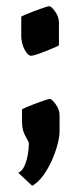

<svg xmlns="http://www.w3.org/2000/svg" viewBox="-20 -457 260 617"><path d="M48.3 -341.8V-402.8Q48.3 -404.3 60.8 -409.7Q73.2 -415 90.1 -421.4Q106.9 -427.7 120.8 -432.4Q134.8 -437 138.2 -437Q145 -437 157.2 -419.9Q169.4 -402.8 169.4 -384.8V-312Q169.4 -310.5 157.5 -305.2Q145.5 -299.8 129.4 -293.5Q113.3 -287.1 99.1 -282.5Q85 -277.8 80.6 -277.8Q69.3 -277.8 58.8 -297.9Q48.3 -317.9 48.3 -341.8ZM50.8 -64V-105Q50.8 -106.4 63.2 -111.8Q75.7 -117.2 92.3 -123.5Q108.9 -129.9 123 -134.5Q137.2 -139.2 140.1 -139.2Q146.5 -139.2 158.9 -122.1Q171.4 -105 171.4 -86.9V-34.2Q171.4 -19 165.3 5.4Q159.2 29.8 147.5 56.6Q135.7 83.5 119.6 106Q103.5 128.4 83.5 140.1L38.6 98.1Q50.8 93.3 58.1 77.4Q65.4 61.5 69.1 41.3Q72.8 21 72.8 3.9Q72.8 -0.5 62 -19Q50.8 -38.6 50.8 -64Z"/></svg>

Font: Bokor
Style: Regular
Weight: 400
Designer: Danh Hong
Foundry: Danh Hong
Version: Version 8.002; ttfautohint (v1.8.3)